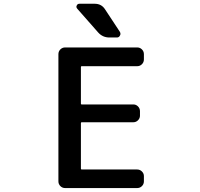

<svg xmlns="http://www.w3.org/2000/svg" viewBox="-20 -1001 1040 1000"><path d="M405.3 -656.2Q401.4 -656.2 401.4 -652.3V-460.9Q401.4 -457 405.3 -457H674.8Q688.5 -457 698.7 -446.8Q709 -436.5 709 -421.9V-398.4Q709 -384.8 698.7 -374.5Q688.5 -364.3 674.8 -364.3H405.3Q401.4 -364.3 401.4 -359.4V-123Q401.4 -118.2 405.3 -118.2H694.3Q709 -118.2 719.2 -107.9Q729.5 -97.7 729.5 -84V-56.6Q729.5 -42 719.2 -31.7Q709 -21.5 694.3 -21.5H319.3Q304.7 -21.5 294.4 -31.7Q284.2 -42 284.2 -56.6V-718.8Q284.2 -733.4 294.4 -743.7Q304.7 -753.9 319.3 -753.9H694.3Q709 -753.9 719.2 -743.7Q729.5 -733.4 729.5 -718.8V-691.4Q729.5 -676.8 719.2 -666.5Q709 -656.2 694.3 -656.2ZM473.6 -981.4Q508.8 -981.4 527.3 -952.1L604.5 -835Q607.4 -830.1 607.4 -824.2Q607.4 -820.3 604.5 -815.4Q599.6 -805.7 588.9 -805.7H549.8Q514.6 -805.7 491.2 -832L382.8 -955.1Q377.9 -960 377.9 -965.8Q377.9 -968.8 379.9 -972.7Q383.8 -981.4 393.6 -981.4Z"/></svg>

Font: Gen Jyuu Gothic L Monospace Medium
Style: Regular
Weight: 500
Designer: [Source Han Sans]
Ryoko NISHIZUKA  (kana & ideographs); Paul D. Hunt (Latin, Greek & Cyrillic); Wenlong ZHANG  (bopomofo
Version: Version 1.002.20150607